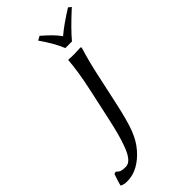

<svg xmlns="http://www.w3.org/2000/svg" viewBox="-451 -703 1022 1022"><g transform="rotate(-45 60.0 -192.0)"><path d="M143.1 -251 107.9 -88.9Q84 21.5 63 75.4Q42 129.4 9.8 166Q-20.5 202.1 -59.8 224.6Q-99.1 247.1 -143.1 247.1Q-170.9 247.1 -184.1 237.8V234.9Q-180.2 218.3 -164.1 170.9L-150.9 167Q-139.6 178.7 -128.7 182.9Q-117.7 187 -94.2 187Q-74.2 187 -57.1 168Q-40 148.9 -25.6 111.3Q-11.2 73.7 -0.5 33.4Q10.3 -6.8 22.9 -64.9L60.1 -235.8Q85.9 -355.5 90.8 -430.2L94.2 -433.1Q111.8 -431.2 136.2 -431.2Q154.8 -431.2 181.2 -433.1Q188 -433.1 188 -429.2Q188 -425.8 187 -422.9Q164.1 -350.1 143.1 -251ZM125 -487.8Q101.1 -546.9 50.8 -618.2L74.2 -630.9Q104.5 -604.5 124 -585Q143.6 -565.4 161.1 -541Q208 -581.1 288.1 -630.9L304.2 -618.2Q217.8 -539.6 174.8 -487.8Z"/></g></svg>

Font: Linear Smooth
Style: Italic
Weight: 400
Designer: Philipp H. Poll, Flanker
Foundry: Philipp H. Poll, reworked by Flanker
Version: Version 1.061 | FøM Fix